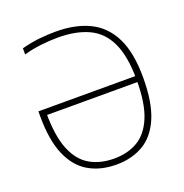

<svg xmlns="http://www.w3.org/2000/svg" viewBox="-135 -869 954 998"><g transform="rotate(-20 342.5 -370.0)"><path d="M342 9Q254.5 9 189.8 -28.5Q125 -66 89.5 -148.2Q54 -230.5 54 -365V-390H604.5V-357H75L90 -369Q90 -240.5 120.8 -165.2Q151.5 -90 208 -57.2Q264.5 -24.5 342 -24.5Q416 -24.5 471.8 -57Q527.5 -89.5 558.8 -165Q590 -240.5 590 -368.5Q590 -499 554.5 -575Q519 -651 449.5 -683.5Q380 -716 279.5 -716Q237.5 -716 187.8 -710.5Q138 -705 90.5 -691.5V-725.5Q139 -738.5 185.8 -743.8Q232.5 -749 280.5 -749Q388.5 -749 466 -711.2Q543.5 -673.5 584.8 -590.2Q626 -507 626 -369.5Q626 -232 590.5 -148.8Q555 -65.5 491 -28.2Q427 9 342 9Z"/></g></svg>

Font: Encode Sans SC Thin
Style: Regular
Weight: 250
Designer: Multiple Designers
Foundry: Impallari Type
Version: Version 3.002